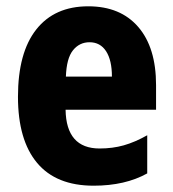

<svg xmlns="http://www.w3.org/2000/svg" viewBox="-20 -579 549 609"><path d="M260 -559Q362 -559 418.5 -493.5Q475 -428 475 -309V-231H188Q190 -108 296 -108Q337 -108 372.5 -118Q408 -128 447 -150V-29Q377 10 277 10Q158 10 97.5 -62.5Q37 -135 37 -272Q37 -412 95 -485.5Q153 -559 260 -559ZM264 -445Q232 -445 211.5 -419.5Q191 -394 189 -336H335Q335 -388 316.5 -416.5Q298 -445 264 -445Z"/></svg>

Font: Noto Sans Thai Cond ExtBd
Style: Regular
Weight: 800
Width: 3
Designer: Monotype Design Team
Foundry: Monotype Imaging Inc.
Version: Version 2.002; ttfautohint (v1.8.4.7-5d5b)